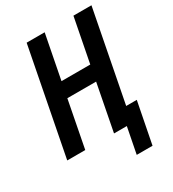

<svg xmlns="http://www.w3.org/2000/svg" viewBox="-199 -779 948 1052"><g transform="rotate(-30 275.0 -253.0)"><path d="M352 164 384 0H303L360 -295H178L121 0H7L137 -670H251L197 -392H379L433 -670H547L436 -97H503L452 164Z"/></g></svg>

Font: Lode
Style: Bold Italic
Weight: 700
Italic angle: -11°
Monospace: yes
Designer: Belleve Invis
Foundry: Belleve Invis
Version: Version 29.2.0; ttfautohint (v1.8.3)